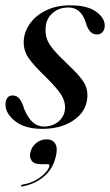

<svg xmlns="http://www.w3.org/2000/svg" viewBox="-22 -464 404 704"><path d="M139 0Q172 0 194.2 -20Q216.5 -40 216.5 -70.5Q217 -93.5 201.8 -117.5Q186.5 -141.5 146 -181.5Q100.5 -225 82 -252.5Q63.5 -280 65 -314.5Q67 -349 88.8 -378.8Q110.5 -408.5 148.2 -426.5Q186 -444.5 235.5 -444.5Q297.5 -444.5 329.5 -421.8Q361.5 -399 362 -371.5Q362.5 -356 354.2 -346.8Q346 -337.5 334 -337.5Q319.5 -337.5 309 -348Q298.5 -358.5 291 -386Q273 -436.5 229 -436.5Q192.5 -436.5 168.8 -414.2Q145 -392 145 -355.5Q144.5 -337 150.5 -320.2Q156.5 -303.5 174 -282.2Q191.5 -261 226.5 -228Q269 -188.5 285 -162.8Q301 -137 298 -105Q294 -55 248.2 -23.2Q202.5 8.5 132.5 8.5Q69.5 8.5 33.8 -19.5Q-2 -47.5 -2 -81.5Q-2 -95.5 4.5 -104.8Q11 -114 24 -114Q39 -114 49 -102.5Q59 -91 67 -63.5Q82 -29 99.5 -14.5Q117 0 139 0ZM128.5 138Q102.5 138 93.8 125Q85 112 89.5 94Q95 73 111.2 60Q127.5 47 149 47Q172 47 181.2 63.8Q190.5 80.5 182 112.5Q171 157 138 184.2Q105 211.5 60 219.5Q54.5 220.5 55 217.5Q55 214 58.5 213.5Q99 206.5 126.5 185.2Q154 164 159 146Q160.5 138 153.5 138Z"/></svg>

Font: Fraunces 144pt
Style: Italic
Weight: 400
Italic angle: -16°
Version: Version 1.000;[b76b70a41]